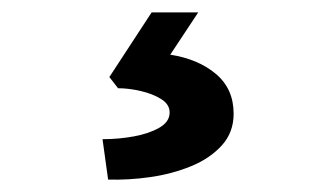

<svg xmlns="http://www.w3.org/2000/svg" viewBox="-20 -44 540 309"><path d="M154 245 145 180Q171 180 195.5 175.5Q220 171 236.5 161.5Q253 152 253 137Q253 124 239.5 115.5Q226 107 206.5 102.5Q187 98 170 98L156 80L224 -24H299L254 44Q299 51 327.5 75Q356 99 356 139Q356 169 337 190Q318 211 287.5 223.5Q257 236 222 241Q187 246 154 245Z"/></svg>

Font: Lexend Zetta SemiBold
Style: Regular
Weight: 600
Designer: Bonnie Shaver-Troup, Thomas Jockin
Foundry: Lexend
Version: Version 1.007